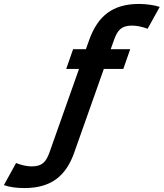

<svg xmlns="http://www.w3.org/2000/svg" viewBox="-180 -762 831 975"><path d="M569.6 -616 631.1 -727C606.5 -735.7 561.1 -742 526.5 -742C391.3 -742 317.4 -680.2 274 -562L256.1 -512H191.1L156.3 -412H221.3L70.9 13C53.7 59.8 34.4 83 -19.1 83C-42.5 83 -68.9 77.3 -98.5 66L-160.2 178C-131.8 188 -96.9 193 -55.6 193C82.7 193 156.1 128.5 196.9 13L347.3 -412H446.3L481.1 -512H382.1L400 -562C417.3 -608.8 436.6 -632 490.1 -632C514.1 -632 540.6 -626.7 569.6 -616Z"/></svg>

Font: Fog Sans
Style: It
Weight: 700
Foundry: Intel Corporation
Version: Version 1.00